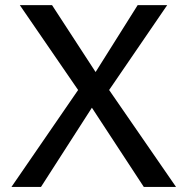

<svg xmlns="http://www.w3.org/2000/svg" viewBox="-20 -742 743 762"><path d="M678.7 0 413.1 -384.8 643.6 -721.7H526.4L359.4 -456.1L186.5 -721.7H58.6L290 -384.8L25.4 0H142.6L344.7 -314.5L550.8 0Z"/></svg>

Font: FreeUniversal
Style: Regular
Weight: 400
Version: Version 1.001